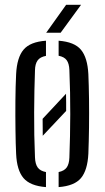

<svg xmlns="http://www.w3.org/2000/svg" viewBox="-20 -777 438 804"><path d="M47.5 -133Q45.5 -174 44.8 -233.2Q44 -292.5 44.5 -354.5Q45 -416.5 47.5 -466.5Q51 -536.5 78.8 -569.2Q106.5 -602 172.5 -606.5V-543Q148 -538.5 137.5 -524Q127 -509.5 126.5 -482.5Q123.5 -402.5 123 -306.5Q122.5 -210.5 126.5 -118Q127.5 -90 138 -75.5Q148.5 -61 172.5 -56.5V6.5Q106.5 1.5 78.5 -31.2Q50.5 -64 47.5 -133ZM225.5 6.5V-56.5Q249.5 -61.5 259.5 -76Q269.5 -90.5 270.5 -116.5Q274 -207 274.2 -298.2Q274.5 -389.5 270.5 -484Q269.5 -511 259.2 -525Q249 -539 225.5 -543.5V-606.5Q292 -601.5 319.2 -568.5Q346.5 -535.5 350 -466.5Q352 -421 352.8 -362.5Q353.5 -304 352.8 -244Q352 -184 350 -133Q346.5 -64 319 -31.2Q291.5 1.5 225.5 6.5ZM159 -208.5Q159 -226.5 158.8 -244.2Q158.5 -262 158.5 -279.5L256.5 -384.5Q257 -366 257 -348.2Q257 -330.5 257 -312.5ZM173.5 -640 257 -757H319.5L234 -640Z"/></svg>

Font: Big Shoulders Stencil Text
Style: Regular
Weight: 400
Designer: Patric King
Foundry: XO Type Co
Version: Version 1.000